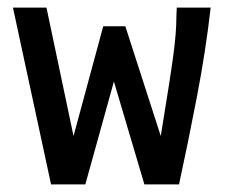

<svg xmlns="http://www.w3.org/2000/svg" viewBox="-20 -483 590 504"><path d="M114 1 14 -463H102L173 -126L251 -414H309L402 -126Q414 -200 422 -250.5Q430 -301 434.5 -334.5Q439 -368 441 -392.5Q443 -417 443 -439L444 -463H533Q520 -349 497 -229.5Q474 -110 450 1H359L279 -269L204 1Z"/></svg>

Font: Inconsolata SemiExpanded SemiBold
Style: Regular
Weight: 600
Width: 6
Monospace: yes
Designer: Raph Levien, Cyreal, Brenton Simpson
Foundry: Raph Levien, Cyreal, Google
Version: Version 3.001; ttfautohint (v1.8.2.53-6de2)